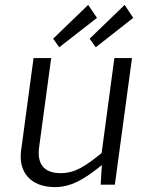

<svg xmlns="http://www.w3.org/2000/svg" viewBox="-20 -755 600 784"><path d="M340 -735 197 -597 222 -562 376 -682ZM489 -735 346 -597 371 -562 524 -682ZM202 9C267 10 322 -21 396 -81L391 -1H449L519 -518H447L395 -130C329 -77 288 -48 227 -48C157 -48 130 -89 140 -156L189 -518H117L66 -139C55 -51 106 8 202 9Z"/></svg>

Font: United Sans Light
Style: Italic
Weight: 300
Italic angle: -8°
Designer: Pablo Impallari, Rodrigo Fuenzalida (Modified by Dan O. Williams)
Version: Version 1.000;PS 001.000;hotconv 1.0.88;makeotf.lib2.5.64775